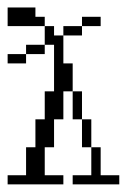

<svg xmlns="http://www.w3.org/2000/svg" viewBox="-20 -483 357 503"><path d="M170.4 0V-23.9H219.2V-97.2H243.7V-23.9H292.5V0ZM194.8 -97.2V-170.4H219.2V-97.2ZM170.4 -170.4V-243.7H194.8V-170.4ZM0 -316.9V-341.3H48.3V-316.9ZM48.3 -341.3V-365.7H97.2V-341.3ZM0 0V-23.9H48.3V-97.2H72.8V-170.4H97.2V-243.7H121.6V-365.7H97.2V-414.6H121.6V-390.1H146V-316.9H170.4V-243.7H146V-170.4H121.6V-97.2H97.2V-23.9H146V0ZM146 -390.1V-414.6H194.8V-390.1ZM194.8 -414.6V-439H243.7V-414.6ZM0 -414.6V-463.4H72.8V-439H97.2V-414.6Z"/></svg>

Font: FS Mondwest Regular
Style: Regular
Weight: 400
Designer: NZWStudios2024
Foundry: https://fontstruct.com
Version: Version 1.0